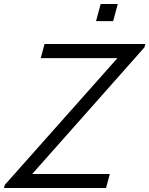

<svg xmlns="http://www.w3.org/2000/svg" viewBox="-93 -940 747 960"><path d="M387.3 -834.5H472.8L495.8 -920H410.3ZM-73.3 0H437.2L456 -70H68L629.1 -703L633.7 -720H129.7L110.8 -649.5H494.3L-69.1 -15.5Z"/></svg>

Font: Manrope
Style: RegularItalic
Weight: 400
Italic angle: -15°
Designer: Mikhail Sharanda
Foundry: Mikhail Sharanda
Version: Version 4.502;hotconv 1.0.109;makeotfexe 2.5.65596